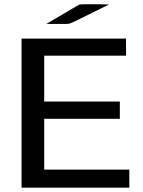

<svg xmlns="http://www.w3.org/2000/svg" viewBox="-20 -871 665 891"><path d="M80.1 0V-691.9H564.9V-612.8H185.1V-399.9H536.1V-319.8H185.1V-84H580.1V0ZM194.8 -759.8 329.1 -838.9 349.1 -850.1 368.2 -851.1H450.2L485.8 -850.1L323.2 -770L301.8 -761.2L286.1 -759.8Z"/></svg>

Font: CMU Bright
Style: SemiBold
Weight: 600
Version: Version 0.7.0